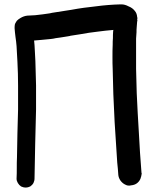

<svg xmlns="http://www.w3.org/2000/svg" viewBox="-20 -800 710 866"><path d="M523.4 14.6C529.3 22.5 536.1 28.3 543.9 32.2C548.8 35.2 554.7 37.1 561.5 37.1C564.5 37.1 567.4 37.1 570.3 36.1C581.1 35.2 589.8 32.2 596.7 27.3C603.5 22.5 609.4 15.6 613.3 6.8C616.2 -1 618.2 -8.8 619.1 -16.6C619.1 -17.6 619.1 -19.5 618.2 -20.5C613.3 -80.1 609.4 -140.6 606.4 -200.2C602.5 -259.8 599.6 -319.3 596.7 -379.9C595.7 -416 594.7 -453.1 593.8 -489.3V-626C594.7 -635.7 594.7 -645.5 595.7 -654.3C595.7 -662.1 595.7 -669.9 596.7 -678.7C597.7 -686.5 597.7 -694.3 598.6 -703.1C599.6 -704.1 599.6 -706.1 599.6 -707C599.6 -708 599.6 -710 598.6 -710.9C599.6 -712.9 599.6 -714.8 599.6 -716.8C599.6 -719.7 599.6 -721.7 598.6 -723.6C597.7 -734.4 594.7 -743.2 587.9 -751C581.1 -759.8 572.3 -766.6 559.6 -771.5C548.8 -777.3 538.1 -780.3 527.3 -780.3H524.4C486.3 -779.3 449.2 -776.4 413.1 -771.5C376 -767.6 338.9 -762.7 302.7 -755.9L214.8 -742.2C208 -740.2 201.2 -739.3 193.4 -738.3L172.9 -735.4C162.1 -734.4 150.4 -732.4 138.7 -731.4C127 -730.5 115.2 -730.5 103.5 -729.5C92.8 -728.5 82 -724.6 72.3 -718.8C65.4 -714.8 60.5 -710.9 55.7 -706.1C53.7 -703.1 51.8 -699.2 49.8 -696.3C46.9 -691.4 45.9 -685.5 45.9 -678.7V-671.9C46.9 -660.2 47.9 -647.5 49.8 -633.8C51.8 -620.1 53.7 -606.4 54.7 -591.8L58.6 -521.5C60.5 -485.4 61.5 -450.2 61.5 -414.1V-306.6C60.5 -270.5 59.6 -235.4 58.6 -199.2C57.6 -163.1 57.6 -127 56.6 -90.8C55.7 -74.2 55.7 -58.6 55.7 -43C55.7 -26.4 55.7 -10.7 54.7 5.9C54.7 12.7 56.6 18.6 60.5 25.4C64.5 32.2 69.3 37.1 75.2 41C81.1 43.9 87.9 45.9 95.7 45.9C103.5 45.9 110.4 43.9 116.2 41C122.1 37.1 127 32.2 130.9 25.4C133.8 18.6 135.7 12.7 135.7 5.9L138.7 -149.4L142.6 -305.7V-415C141.6 -451.2 140.6 -488.3 139.6 -524.4C138.7 -537.1 138.7 -548.8 137.7 -560.5C136.7 -573.2 136.7 -585 135.7 -596.7C134.8 -603.5 134.8 -610.4 133.8 -617.2C144.5 -618.2 156.2 -619.1 167 -620.1C180.7 -621.1 194.3 -623 208 -624C216.8 -625 224.6 -626 231.4 -627.9C238.3 -628.9 246.1 -629.9 252.9 -630.9C283.2 -635.7 297.9 -637.7 297.9 -638.7L341.8 -645.5C368.2 -650.4 393.6 -654.3 419.9 -657.2C443.4 -660.2 466.8 -663.1 491.2 -665L490.2 -657.2C489.3 -647.5 489.3 -637.7 489.3 -627.9C488.3 -618.2 488.3 -608.4 488.3 -598.6C487.3 -580.1 487.3 -561.5 487.3 -543C487.3 -524.4 487.3 -505.9 488.3 -487.3C489.3 -450.2 490.2 -413.1 491.2 -375L497.1 -248L508.8 -66.4C510.7 -47.9 512.7 -29.3 513.7 -10.7C514.6 -2 517.6 5.9 523.4 14.6Z"/></svg>

Font: Citrustime FakeCyr
Style: Regular
Weight: 400
Version: Version 1.1